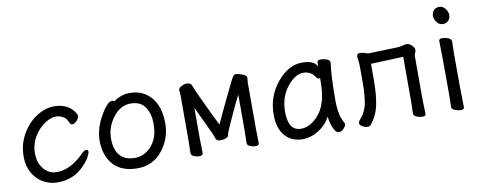

<svg xmlns="http://www.w3.org/2000/svg" viewBox="-62 -996 3282 1311"><g transform="rotate(-10 1578.5 -340.0)"><path d="M250 24Q196 24 150.5 -1.5Q105 -27 77.5 -75.5Q50 -124 50 -190Q50 -255 73 -309Q96 -363 133.5 -404Q171 -445 218.5 -468.5Q266 -492 311 -492Q355 -492 384 -480Q413 -468 430.5 -451.5Q448 -435 456 -420.5Q464 -406 464 -401Q464 -383 447 -366Q430 -349 419 -349Q407 -349 402 -357Q395 -371 388 -383.5Q381 -396 372 -402Q344 -421 315 -421Q286 -421 253.5 -403.5Q221 -386 193 -356Q130 -286 130 -199Q130 -149 148 -115Q187 -46 257 -46Q351 -46 449 -144Q466 -161 477 -161Q492 -161 492 -146Q492 -135 477.5 -108.5Q463 -82 433 -52Q360 24 250 24Z M797 -49Q844 -49 881 -74.5Q918 -100 940.5 -144.5Q963 -189 963 -258Q963 -326 932 -373Q901 -420 831 -420Q761 -420 710 -353.5Q659 -287 659 -208Q659 -128 695 -88.5Q731 -49 797 -49ZM803 24Q694 24 637 -38.5Q580 -101 580 -207Q580 -289 630 -377Q651 -414 672 -437Q693 -460 707 -460Q720 -460 725 -453Q777 -492 839 -492Q901 -492 946 -462Q1042 -399 1042 -245Q1042 -141 976.5 -58.5Q911 24 803 24Z M1233 16Q1213 16 1194.5 8Q1176 0 1176 -16L1178 -106V-422L1175 -450L1176 -457Q1179 -469 1198 -478.5Q1217 -488 1231 -488Q1246 -488 1255 -483Q1264 -478 1266.5 -469.5Q1269 -461 1281.5 -433Q1294 -405 1318.5 -352Q1343 -299 1367 -250Q1391 -201 1405 -173Q1446 -263 1483.5 -340Q1521 -417 1533.5 -443Q1546 -469 1554 -481Q1562 -493 1576 -493Q1588 -493 1618 -482Q1648 -471 1648 -456L1645 -425V-106L1647 -1Q1647 15 1623 15Q1604 15 1584.5 7Q1565 -1 1565 -18L1567 -106V-352Q1544 -308 1520.5 -256.5Q1497 -205 1473.5 -154Q1450 -103 1450 -92Q1450 -81 1432.5 -73.5Q1415 -66 1393 -66Q1368 -66 1362 -83L1355 -102Q1352 -113 1316 -188.5Q1280 -264 1256 -316V-106L1258 -1Q1258 16 1233 16Z M1951 -48Q1993 -48 2034 -79Q2136 -153 2136 -330L2137 -365H2128Q2119 -365 2114 -372Q2085 -422 2029 -422Q1972 -422 1916.5 -352Q1861 -282 1861 -180Q1861 -48 1951 -48ZM1948 24Q1872 24 1826.5 -27.5Q1781 -79 1781 -175Q1781 -302 1859.5 -397Q1938 -492 2034 -492Q2116 -492 2138 -446V-475Q2138 -491 2163 -491Q2183 -491 2204.5 -483Q2226 -475 2226 -459V-457Q2213 -368 2213 -195Q2213 -92 2247 -38Q2250 -32 2250 -25Q2250 -16 2235 1.5Q2220 19 2201 19Q2181 19 2169 -5Q2148 -43 2142 -98Q2114 -44 2060 -10Q2006 24 1948 24Z M2397 18Q2382 18 2363.5 7Q2345 -4 2345 -15Q2345 -25 2351 -34Q2396 -83 2407 -141.5Q2418 -200 2418 -281V-387Q2418 -417 2415 -438Q2412 -459 2412 -467Q2412 -476 2416 -482Q2420 -488 2435 -488Q2447 -488 2468 -482L2488 -475L2688 -481Q2713 -482 2729.5 -487Q2746 -492 2761 -492Q2776 -492 2793.5 -475.5Q2811 -459 2811 -445Q2811 -432 2805.5 -422.5Q2800 -413 2800 -402V-107L2803 -1Q2803 15 2780 15Q2761 15 2740 6.5Q2719 -2 2719 -19L2721 -107V-411L2496 -402V-291Q2496 -184 2480.5 -113.5Q2465 -43 2419 11Q2413 18 2397 18Z M3046 16Q3027 16 3005 7.5Q2983 -1 2983 -17L2985 -105Q2985 -368 2982 -475Q2982 -490 3006 -490Q3025 -490 3046.5 -481.5Q3068 -473 3068 -457L3066 -368Q3066 -105 3069 1Q3069 16 3046 16ZM2969 -650Q2969 -672 2983 -688Q2997 -704 3022 -704Q3046 -704 3063 -682Q3080 -660 3080 -638Q3080 -615 3065.5 -599.5Q3051 -584 3027 -584Q3003 -584 2986 -605.5Q2969 -627 2969 -650Z"/></g></svg>

Font: ToneOZ-Pinyin-WenKai-Medium
Style: Medium
Weight: 700
Designer: Fontworks Inc.
Foundry: ToneOZ
Version: Version 0.240331